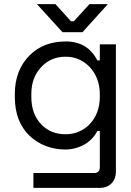

<svg xmlns="http://www.w3.org/2000/svg" viewBox="-20 -711 636 931"><path d="M452 -418H464V-496H542V122Q542 156 521 178Q499 200 465 200H142V128H437Q464 128 464 98V-76H452Q429 -32 387 -9Q344 14 296 14Q247 14 202 -3Q160 -19 124 -52Q52 -121 52 -240V-256Q52 -372 125 -444Q192 -510 299 -510Q405 -510 452 -418ZM298 -60Q334 -60 363 -73Q395 -87 416 -110Q464 -162 464 -242V-254Q464 -332 416 -385Q368 -436 298 -436Q227 -436 180 -386Q132 -335 132 -256V-240Q132 -158 180 -108Q226 -60 298 -60ZM380 -555H283L159 -691H249L324 -608H338L414 -691H503Z"/></svg>

Font: Rilu
Style: Regular
Weight: 500
Designer: Alí Sinisterra
Foundry: Alí Sinisterra
Version: 0.1